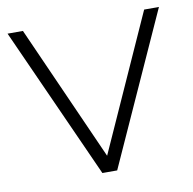

<svg xmlns="http://www.w3.org/2000/svg" viewBox="-64 -587 657 652"><g transform="rotate(-10 264.0 -261.0)"><path d="M238 0H289L525 -522H474L264 -55L56 -522H3Z"/></g></svg>

Font: Montserrat Light
Style: Regular
Weight: 300
Designer: Julieta Ulanovsky
Foundry: Julieta Ulanovsky
Version: Version 7.200